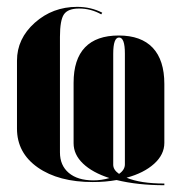

<svg xmlns="http://www.w3.org/2000/svg" viewBox="-20 -525 533 563"><path d="M155.8 -417V-78.1Q155.8 -40 181.6 -18.1Q207.5 3.9 253.9 3.9Q277.8 3.9 300.8 -2.9Q251 -19 223.4 -45.4Q195.8 -71.8 195.8 -105V-282.2Q195.8 -351.1 229.2 -386Q262.7 -420.9 328.1 -420.9Q394 -420.9 428 -384.8Q461.9 -348.6 461.9 -278.8V-106Q461.9 -71.8 431.9 -44.7Q401.9 -17.6 351.1 -3.9Q392.1 13.2 461.9 13.2V18.1Q383.8 18.1 321.8 2.9Q290 8.8 252 8.8Q151.9 8.8 90.8 -33.9Q29.8 -76.7 29.8 -147.9V-347.2Q29.8 -411.6 82 -458.3Q134.3 -504.9 206.1 -504.9Q246.6 -504.9 279.8 -487.8L276.9 -482.9Q246.6 -500 211.9 -500Q179.2 -500 167.5 -482.9Q155.8 -465.8 155.8 -417ZM329.1 -15.1Q346.2 -26.9 346.2 -43V-368.2Q346.2 -415 329.1 -415Q312 -415 312 -367.2V-42Q312 -26.9 329.1 -15.1Z"/></svg>

Font: Moniqa Black Display
Style: Regular
Weight: 900
Designer: Rajesh Rajput
Foundry: Rajesh Rajput
Version: Version 1.000